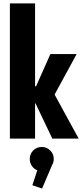

<svg xmlns="http://www.w3.org/2000/svg" viewBox="-20 -820 490 1136"><path d="M289.5 0 190 -208.5H187.5V0H38.5V-800H187.5V-309.5H193.5L278 -500H433.5L303 -260.5L445.5 0ZM298 120Q298 141 288 157L229 295.5L171.5 276L200.5 187.5Q180.5 179.5 168.2 161.2Q156 143 156 120Q156 91 176.5 70.2Q197 49.5 227 49.5Q256.5 49.5 277.2 70.2Q298 91 298 120Z"/></svg>

Font: League Mono Condensed
Style: Bold
Weight: 700
Width: 1
Designer: Tyler Finck
Foundry: The League of Moveable Type / Tyler Finck
Version: Version 2.210